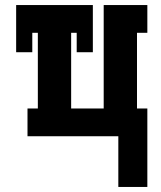

<svg xmlns="http://www.w3.org/2000/svg" viewBox="-20 -540 640 761"><path d="M449 201V0H89V-110H130V-410H108V-333H44V-520H348V-333H284V-410H262V-110H391V-520H564V-410H523V-110H564V201Z"/></svg>

Font: Iosevka Etoile Extrabold
Style: Regular
Weight: 800
Designer: Belleve Invis
Foundry: Belleve Invis
Version: Version 22.1.2; ttfautohint (v1.8.4)